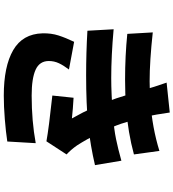

<svg xmlns="http://www.w3.org/2000/svg" viewBox="30 -898 939 1040"><g transform="rotate(90 500.0 -378.5)"><path d="M421 -719Q461 -719 531 -723Q672 -733 798 -772L817 -634Q700 -602 562 -591Q487 -586 411 -586Q284 -586 164 -598L156 -736Q312 -719 421 -719ZM403 -511Q489 -511 604 -520Q680 -526 733.5 -537Q787 -548 851 -566L875 -423Q773 -399 660 -386Q542 -375 389 -375Q265 -375 147 -382L139 -524Q283 -511 403 -511ZM428 -811 590 -828Q600 -754 614 -694Q628 -634 651 -564Q669 -512 702 -444.5Q735 -377 768 -326Q791 -293 817 -269L746 -160Q675 -173 498 -192L510 -307L569 -303L622 -298Q555 -416 513 -539L494 -599Q490 -611 475 -662Q473 -667 468 -685Q453 -740 428 -811ZM311 -173Q311 -123 358 -101.5Q405 -80 498 -80Q636 -80 756 -102L747 52Q694 60 625.5 65.5Q557 71 498 71Q340 71 252 20Q164 -31 161 -139Q160 -186 172.5 -225Q185 -264 207 -310L357 -282Q335 -253 323 -227.5Q311 -202 311 -173Z"/></g></svg>

Font: Merged Yaku Han JP Black
Style: Regular
Weight: 900
Designer: Ryoko NISHIZUKA 西塚涼子 (kana, bopomofo & ideographs); Paul D. Hunt (Latin, Greek & Cyrillic); Sandoll Communications 산돌커뮤니
Foundry: Adobe
Version: Version 2.004